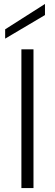

<svg xmlns="http://www.w3.org/2000/svg" viewBox="-20 -949 277 969"><path d="M207 -929V-873L6 -754V-801ZM88 -700H149V0H88Z"/></svg>

Font: Albert Sans Light
Style: Regular
Weight: 300
Designer: Andreas Rasmussen
Foundry: a.Foundry
Version: Version 1.025